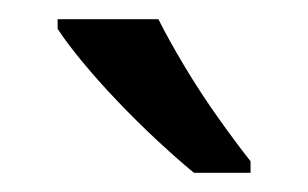

<svg xmlns="http://www.w3.org/2000/svg" viewBox="-20 -786 321 200"><path d="M145 -766Q156 -744 172.5 -716.5Q189 -689 207.5 -663Q226 -637 241 -618V-606H182Q165 -620 144 -639.5Q123 -659 102.5 -680.5Q82 -702 65.5 -722Q49 -742 40 -756V-766Z"/></svg>

Font: hexkannada15
Style: Book
Weight: 400
Designer: Jelle Bosma - Monotype Design Team
Foundry: Monotype Imaging Inc.
Version: Version 2.003